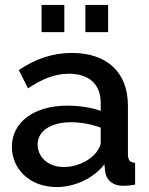

<svg xmlns="http://www.w3.org/2000/svg" viewBox="-20 -746 604 776"><path d="M148 -616H240V-726H148ZM325 -616H417V-726H325ZM28 -153C28 -61 103 10 208 10C280 10 356 -23 402 -82L405 -52C409 -22 432 5 479 5C490 5 505 4 526 0V-88C505 -89 497 -99 497 -124V-319C497 -455 411 -532 271 -532C194 -532 125 -509 56 -463L93 -389C151 -427 201 -448 259 -448C341 -448 387 -404 387 -331V-298C349 -312 297 -319 251 -319C119 -319 28 -253 28 -153ZM361 -121C333 -92 286 -71 239 -71C169 -71 132 -116 132 -162C132 -217 187 -252 267 -252C306 -252 350 -244 387 -230V-170C387 -157 377 -137 361 -121Z"/></svg>

Font: FIGSv2-sans-serif SemiBold
Style: Regular
Weight: 600
Designer: Matt McInerney, Pablo Impallari, Rodrigo Fuenzalida,Mirko Velimirovic
Foundry: Matt McInerney, Pablo Impallari, Rodrigo Fuenzalida
Version: Version 4.021;hotconv 1.0.109;makeotfexe 2.5.65596